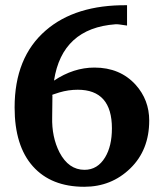

<svg xmlns="http://www.w3.org/2000/svg" viewBox="-20 -703 627 736"><path d="M552 -241Q552 -128 479.5 -57.5Q407 13 303 13Q176 13 106 -65.5Q36 -144 36 -291Q36 -483 155 -586Q269 -685 467 -683V-605Q430 -611 423 -610Q218 -595 187 -394Q262 -444 342 -444Q440 -444 500 -378Q552 -320 552 -241ZM409 -211Q409 -359 278 -359Q242 -359 207 -348.5Q172 -338 181 -338Q181 -298 180 -254Q178 -178 208 -119Q243 -52 304 -52Q354 -52 383 -100Q409 -143 409 -211Z"/></svg>

Font: Apparatus SIL
Style: Bold
Weight: 700
Version: Version 1.0